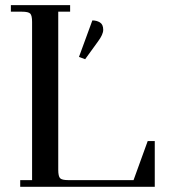

<svg xmlns="http://www.w3.org/2000/svg" viewBox="-20 -722 673 742"><path d="M22 -676.8V-702.1H251V-676.8H205.1V-65.9Q205.1 -41 212.2 -33.4Q219.2 -25.9 244.1 -25.9H496.1L550.8 -176.8H578.1V0H58.1V-25.9H104V-637.2Q104 -662.1 96.9 -669.4Q89.8 -676.8 64.9 -676.8ZM285.2 -502 336.9 -643.1Q353.5 -643.1 366.2 -635.3Q378.9 -627.4 378.9 -606.9Q378.9 -588.9 358.9 -562L309.1 -493.2Z"/></svg>

Font: Dihjauti S
Style: Bold
Weight: 700
Designer: T. Christopher White
Version: Version 3.0.0